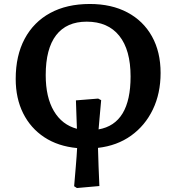

<svg xmlns="http://www.w3.org/2000/svg" viewBox="-20 -734 886 966"><path d="M367 212 353 203Q357 155 361.5 102.5Q366 50 368 11Q272 2 203 -43.5Q134 -89 96.5 -164Q59 -239 59 -337Q59 -454 104 -538.5Q149 -623 232.5 -668.5Q316 -714 432 -714Q541 -714 621 -671.5Q701 -629 744.5 -551Q788 -473 788 -367Q788 -264 749 -183Q710 -102 639.5 -51.5Q569 -1 473 10Q474 53 476 105Q478 157 480 202ZM476 -83Q637 -111 637 -349Q637 -483 580 -554Q523 -625 416 -625Q315 -625 262.5 -557Q210 -489 210 -356Q210 -245 251 -175.5Q292 -106 367 -86Q366 -117 364.5 -155.5Q363 -194 362 -229L474 -238L489 -230Q484 -175 481 -141.5Q478 -108 476 -83Z"/></svg>

Font: Literata 7pt SemiBold
Style: Regular
Weight: 600
Designer: Latin by Veronika Burian and Jose Scaglione. Greek by Irene Vlachou. Cyrillic by Vera Evstafieva.
Foundry: TypeTogether
Version: Version 3.002